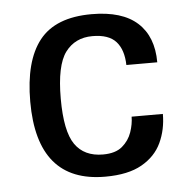

<svg xmlns="http://www.w3.org/2000/svg" viewBox="-41 -485 532 538"><g transform="rotate(-5 225.5 -216.5)"><path d="M234.4 11.7Q43 11.7 43 -215.8Q43 -330.1 88.4 -387.7Q133.8 -445.3 235.4 -445.3Q321.3 -445.3 364.3 -406.2Q407.2 -367.2 407.2 -294.9Q385.7 -294.9 363.8 -294.9Q341.8 -294.9 320.3 -294.9Q319.3 -337.9 298.8 -360.8Q278.3 -383.8 232.4 -383.8Q183.6 -383.8 156.2 -347.2Q128.9 -310.5 128.9 -216.8Q128.9 -125 154.8 -87.9Q180.7 -50.8 233.4 -50.8Q268.6 -50.8 287.6 -66.9Q306.6 -83 314.5 -106Q322.3 -128.9 322.3 -149.4Q344.7 -149.4 366.7 -149.4Q388.7 -149.4 410.2 -149.4Q410.2 -105.5 393.1 -68.8Q376 -32.2 337.4 -10.3Q298.8 11.7 234.4 11.7Z"/></g></svg>

Font: Namkio Khamti Book
Style: Regular
Weight: 500
Designer: Debbi Hosken
Foundry: SIL International
Version: Version 3.917